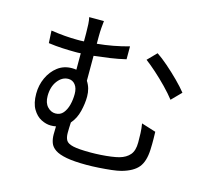

<svg xmlns="http://www.w3.org/2000/svg" viewBox="-114 -930 1229 1107"><g transform="rotate(15 500.0 -376.5)"><path d="M172 -289Q172 -248 193 -225.5Q214 -203 241 -203Q270 -203 287 -223.5Q304 -244 312 -275Q320 -306 320 -340Q320 -375 304 -395Q288 -415 263 -415Q226 -415 199 -379.5Q172 -344 172 -289ZM739 -277 825 -250Q826 -224 826 -208Q826 -192 826 -178Q826 -164 825 -143Q822 -73 793 -37Q764 -1 696 18Q674 24 638.5 28Q603 32 563.5 34.5Q524 37 491 37Q417 37 371.5 28.5Q326 20 302.5 4Q279 -12 271 -34.5Q263 -57 263 -84Q263 -97 263.5 -109Q264 -121 264 -132Q250 -129 233 -129Q205 -129 175.5 -144Q146 -159 125.5 -193.5Q105 -228 105 -285Q105 -336 125.5 -380.5Q146 -425 182 -452.5Q218 -480 267 -480Q274 -480 280.5 -479.5Q287 -479 293 -478V-576Q284 -575 275 -575Q266 -575 258 -575Q226 -575 184.5 -577Q143 -579 100 -585L96 -659Q181 -646 253 -646Q263 -646 272.5 -646Q282 -646 293 -647V-696Q293 -726 291.5 -750Q290 -774 286 -790H374Q372 -774 370 -749Q368 -724 368 -696V-653Q463 -662 557 -688V-611Q511 -600 462.5 -593Q414 -586 368 -581V-432Q393 -394 393 -344Q393 -303 381.5 -256Q370 -209 341 -176Q340 -160 339.5 -143Q339 -126 339 -113Q339 -86 348.5 -69.5Q358 -53 391 -45.5Q424 -38 496 -38Q524 -38 556 -40Q588 -42 617 -46Q646 -50 664 -55Q703 -66 724.5 -91Q746 -116 746 -165Q746 -194 745 -220.5Q744 -247 739 -277ZM669 -638 721 -691Q750 -672 787.5 -639.5Q825 -607 860.5 -571.5Q896 -536 918 -508L862 -451Q838 -482 803 -518Q768 -554 732 -586Q696 -618 669 -638Z"/></g></svg>

Font: Noto IKEA Simplified Chinese
Style: Regular
Weight: 400
Designer: Monotype Design Team
Foundry: Monotype Imaging Inc.
Version: Version 1.100